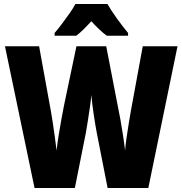

<svg xmlns="http://www.w3.org/2000/svg" viewBox="-20 -947 919 967"><path d="M874 -714 727 0H522L467 -280Q460 -317 452 -370.5Q444 -424 440 -469Q438 -443 433 -408Q428 -373 422.5 -339Q417 -305 413 -281L357 0H154L5 -714H177L236 -389Q240 -367 245.5 -331.5Q251 -296 256 -258Q261 -220 265 -189Q269 -227 276 -269.5Q283 -312 290 -350.5Q297 -389 302 -414L365 -714H515L573 -414Q579 -387 586 -347.5Q593 -308 599.5 -266Q606 -224 610 -189Q612 -216 617 -251Q622 -286 628 -322.5Q634 -359 639 -388L699 -714ZM521 -927Q540 -894 568 -855Q596 -816 625 -781V-767H518Q500 -780 481 -798Q462 -816 440 -840Q417 -815 398.5 -797Q380 -779 364 -767H255V-781Q270 -798 290.5 -825Q311 -852 330.5 -880Q350 -908 360 -927Z"/></svg>

Font: Noto Sans Gujarati UI Condensed Black
Style: Regular
Weight: 900
Width: 3
Designer: Jelle Bosma - Monotype Design Team, Universal Thirst
Foundry: Monotype Imaging Inc.
Version: Version 2.106; ttfautohint (v1.8.4.7-5d5b)